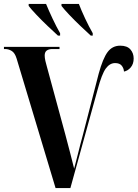

<svg xmlns="http://www.w3.org/2000/svg" viewBox="-20 -951 696 971"><path d="M64 -655Q55 -684 39 -693.5Q23 -703 7 -703H0V-714H281V-703H245Q227 -703 216.5 -695.5Q206 -688 206 -670Q206 -659 209.5 -643Q213 -627 216 -618L310 -272Q323 -224 334.5 -179Q346 -134 355 -98Q366 -141 373.5 -170Q381 -199 386.5 -221.5Q392 -244 399 -268L479 -578Q500 -655 524 -687.5Q548 -720 588 -720Q623 -720 639.5 -701Q656 -682 656 -655Q656 -628 641.5 -610.5Q627 -593 607 -589Q606 -606 595.5 -619Q585 -632 562 -632Q535 -632 515 -604.5Q495 -577 474 -499L336 0H261ZM273 -771Q251 -791 221 -819.5Q191 -848 164.5 -876Q138 -904 125 -921V-931H213Q226 -899 245.5 -857.5Q265 -816 284 -783V-771ZM439 -771Q417 -791 387 -819.5Q357 -848 330.5 -876Q304 -904 291 -921V-931H379Q391 -899 410.5 -857.5Q430 -816 449 -783V-771Z"/></svg>

Font: Noto Serif Display Condensed
Style: Bold
Weight: 700
Width: 3
Designer: Monotype Design Team
Foundry: Monotype Imaging Inc.
Version: Version 2.009